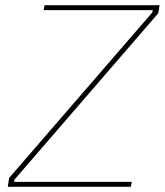

<svg xmlns="http://www.w3.org/2000/svg" viewBox="-20 -720 635 740"><path d="M15 -34 567 -672 569 -681H148L152 -700H595L590 -669L36 -28L34 -19H488L484 0H10Z"/></svg>

Font: Fixel Italic Variable Display Thin
Style: Italic
Weight: 100
Italic angle: -10°
Designer: AlfaBravo + MacPaw
Foundry: Kyrylo Tkachov, Marchela Mozhyna, Serhii Makarenko, Maria Weinstein, Zakhar Kryvoshyya
Version: Version 1.210;Glyphs 3.2 (3217)